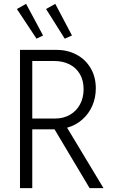

<svg xmlns="http://www.w3.org/2000/svg" viewBox="-20 -979 602 999"><path d="M84 -719.7H272.5Q330.1 -719.7 377 -695.3Q423.8 -670.9 451.2 -625.2Q478.5 -579.6 478.5 -519Q478.5 -470.7 460.4 -429Q442.4 -387.2 408.4 -357.2Q374.5 -327.1 329.1 -314.5L518.6 0H446.3L263.7 -306.2H147.9V0H84ZM67.9 -932.1 115.7 -959 204.1 -794.4 169.9 -777.8ZM219.7 -932.1 267.6 -959 354.5 -794.4 316.9 -777.8ZM267.1 -362.3Q309.6 -362.3 343.3 -381.3Q377 -400.4 396 -435.3Q415 -470.2 415 -515.1Q415 -560.1 395.8 -593.3Q376.5 -626.5 341.8 -644Q307.1 -661.6 262.2 -661.6H147.9V-362.3Z"/></svg>

Font: Reddit Mono Light
Style: Regular
Weight: 300
Monospace: yes
Designer: Stephen Hutchings
Foundry: Reddit
Version: Version 1.011